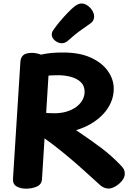

<svg xmlns="http://www.w3.org/2000/svg" viewBox="-20 -1084 774 1119"><path d="M98.9 -724.8Q100.9 -749.4 116 -762.7Q131.1 -775.9 167.6 -775.9Q179.7 -775.9 196.7 -772.2Q213.8 -768.6 230.2 -761.1Q246.7 -753.7 257.4 -741.9Q268.1 -730.1 267.1 -713.7L224.7 -40.2Q222.9 -9.1 194.8 3.2Q166.7 15.6 130.8 15.6Q100.8 15.6 77.3 2.8Q53.9 -9.9 55.7 -42.6ZM202.4 -635.6Q190.4 -633.6 182.2 -643.2Q174 -652.8 168.2 -667.8Q162.3 -682.9 159.6 -698Q156.9 -713.1 156.9 -721.1Q156.9 -738.1 174.6 -749.3Q192.3 -760.4 236.3 -769.1Q259.3 -773.4 284.9 -775.7Q310.6 -778 348.1 -778Q444 -778 509.7 -748Q575.3 -718 609.1 -669.5Q642.9 -621 642.9 -567Q642.9 -524 626 -485.8Q609.1 -447.6 578.8 -416.2Q548.4 -384.8 508.5 -361.6Q468.6 -338.4 423.2 -325.6Q470.2 -293.6 505.5 -268.9Q540.8 -244.2 569.7 -222.2Q598.6 -200.1 625.3 -176.7Q652 -153.2 681.1 -123.4Q696.7 -107.1 702 -96.9Q707.3 -86.7 707.3 -71.7Q707.3 -50.3 691.2 -30.5Q675.1 -10.7 652.9 2.2Q630.8 15 611.8 15Q602.8 15 590.4 11Q578.1 7 567.1 -2Q527.1 -38 482.1 -78.9Q437 -119.9 388.5 -161.1Q340 -202.2 289.8 -240.7Q239.7 -279.1 188.7 -312.1L195.2 -432.9Q206.2 -431.9 232.4 -427.9Q258.7 -423.9 295 -423.9Q337.6 -423.9 370.6 -434.3Q403.6 -444.7 426.6 -462.5Q449.7 -480.3 461.4 -502.7Q473.1 -525.1 473.1 -549.1Q473.1 -584 451.2 -605Q429.3 -626 394.2 -635.8Q359.1 -645.6 317.4 -645.6Q294.4 -645.6 277.4 -644.6Q260.4 -643.6 243.4 -641.6Q226.4 -639.6 202.4 -635.6ZM339.1 -832Q319.7 -832 300.6 -847.4Q281.6 -862.9 281.6 -883.1Q281.6 -891.6 284.8 -898.6Q288.1 -905.7 292.8 -912.1Q308.4 -934.2 330.7 -960.8Q353 -987.3 375.6 -1010.6Q398.1 -1033.9 412.9 -1045.4Q423.4 -1054 434.3 -1058.8Q445.1 -1063.7 456 -1063.7Q472.7 -1063.7 489.7 -1052Q506.7 -1040.3 517.6 -1022.9Q528.6 -1005.6 528.6 -987.3Q528.6 -964.3 509.9 -949.6Q495.1 -938.7 455.7 -911.2Q416.2 -883.7 377.1 -847.7Q359.9 -832 339.1 -832Z"/></svg>

Font: Playpen Sans Arabic
Style: Regular
Weight: 400
Designer: Azza Alameddine, Laura Meseguer, Veronika Burian, José Scaglione
Foundry: TypeTogether
Version: Version 2.000